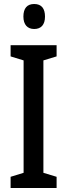

<svg xmlns="http://www.w3.org/2000/svg" viewBox="-20 -940 336 960"><path d="M151 -920C115 -920 97 -898 97 -857C97 -817 117 -795 151 -795C186 -795 205 -817 205 -857C205 -897 188 -920 151 -920ZM263 0V-56L197 -76V-638L263 -658V-714H33V-658L98 -638V-76L33 -56V0Z"/></svg>

Font: Noto Sans Arabic ExtCond Med
Style: Regular
Weight: 500
Width: 2
Designer: Monotype Design Team, Nadine Chahine, Nizar Qandah and Khaled Hosny
Foundry: Monotype Imaging Inc.
Version: Version 2.012